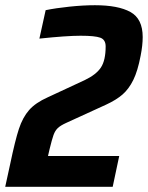

<svg xmlns="http://www.w3.org/2000/svg" viewBox="-28 -716 567 736"><path d="M155 -343 297 -409Q341 -430 359 -457.5Q377 -485 377 -538Q377 -564 356.5 -571.5Q336 -579 281 -579Q227 -579 123 -568L147 -677Q186 -685 238.5 -690.5Q291 -696 336 -696Q425 -696 472 -670Q519 -644 519 -574Q519 -542 511 -502Q500 -444 483 -409.5Q466 -375 442 -354Q418 -333 379 -315L226 -245Q204 -235 193.5 -225Q183 -215 177 -198Q171 -181 162 -144L156 -118H429L404 0H-8L11 -87Q30 -178 44.5 -222Q59 -266 83.5 -294Q108 -322 155 -343Z"/></svg>

Font: Saira Semi Condensed SemiBold
Style: Italic
Weight: 600
Width: 4
Italic angle: -12°
Designer: Hector Gatti with collaboration of the Omnibus-Type team
Foundry: Omnibus-Type
Version: Version 1.001; ttfautohint (v1.8)